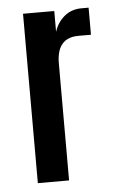

<svg xmlns="http://www.w3.org/2000/svg" viewBox="-43 -520 323 551"><g transform="rotate(-5 119.0 -244.5)"><path d="M213 -489H233V-411H197Q134 -411 134 -337V0H44V-488H134V-428Q142 -454 162.5 -471.5Q183 -489 213 -489Z"/></g></svg>

Font: Teko Regular
Style: Regular
Weight: 400
Designer: Manushi Parikh, Jonny Pinhorn
Foundry: Indian Type Foundry
Version: Version 1.105;PS 1.0;hotconv 1.0.78;makeotf.lib2.5.61930; tt